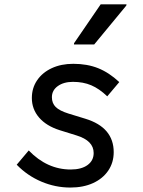

<svg xmlns="http://www.w3.org/2000/svg" viewBox="-20 -826 640 862"><path d="M296 16Q228 16 165.2 -10.8Q102.5 -37.5 55 -86.5L109 -150.5Q191.5 -65 297.5 -65Q345.5 -65 373 -85Q400.5 -105 400.5 -139Q400.5 -194.5 323.5 -218L248 -241.5Q188 -260.5 155.5 -298.2Q123 -336 123 -386Q123 -431 146.8 -465.8Q170.5 -500.5 212.5 -520Q254.5 -539.5 309 -539.5Q371.5 -539.5 420.8 -519.8Q470 -500 515.5 -457.5L461.5 -393.5Q425.5 -428 389.5 -443.2Q353.5 -458.5 307.5 -458.5Q266 -458.5 239.5 -439.5Q213 -420.5 213 -389.5Q213 -362.5 230.2 -345.5Q247.5 -328.5 288 -316L363 -293Q427 -273.5 458.8 -235.8Q490.5 -198 490.5 -143Q490.5 -96 466 -60Q441.5 -24 397.8 -4Q354 16 296 16ZM312 -626.5 312.5 -632 432 -806.5H548L547 -801L403 -626.5Z"/></svg>

Font: Google Sans Code
Style: Italic
Weight: 400
Italic angle: -10°
Monospace: yes
Designer: Google Sans Code Authors
Foundry: Google LLC
Version: Version 6.000